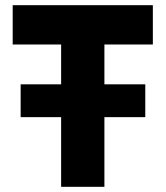

<svg xmlns="http://www.w3.org/2000/svg" viewBox="-20 -720 638 740"><path d="M215.6 0V-548.5H28.9V-700H569.1V-548.5H382.4V0ZM59.6 -268.5V-395H539.9V-268.5Z"/></svg>

Font: Geologica Thin
Style: Regular
Weight: 100
Version: Version 1.010;gftools[0.9.28]